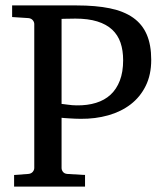

<svg xmlns="http://www.w3.org/2000/svg" viewBox="-20 -691 619 711"><path d="M436 -467.8Q436 -504.4 426.3 -533Q416.5 -561.5 395.3 -581.3Q374 -601.1 340.3 -611.6Q306.6 -622.1 258.8 -622.1Q252 -622.1 243.2 -621.8Q234.4 -621.6 226.6 -621.6Q217.8 -621.1 208 -621.1V-306.2Q209 -306.2 215.3 -305.4Q221.7 -304.7 230 -303.5Q238.3 -302.2 247.6 -301.5Q256.8 -300.8 264.2 -300.8Q303.7 -300.3 335.4 -310.1Q367.2 -319.8 389.4 -340.3Q411.6 -360.8 423.8 -392.6Q436 -424.3 436 -467.8ZM540 -469.2Q540 -414.1 519.5 -372.8Q499 -331.5 463.6 -304.4Q428.2 -277.3 380.6 -263.9Q333 -250.5 278.8 -251Q269 -251 257.6 -251.5Q246.1 -252 235.6 -252.7Q225.1 -253.4 217.5 -253.9Q210 -254.4 208 -254.9V-68.8Q208 -61.5 213.1 -54.7Q218.3 -47.9 229 -46.9L294.9 -43V0H32.2V-43L85 -46.9Q95.7 -47.9 101.3 -54.7Q106.9 -61.5 106.9 -68.8V-602.1Q106.9 -609.4 101.3 -616.2Q95.7 -623 85 -624L24.9 -627.9V-670.9H264.2Q335 -670.9 387 -660.2Q439 -649.4 472.9 -625.5Q506.8 -601.6 523.4 -563.2Q540 -524.9 540 -469.2Z"/></svg>

Font: BabelStone Ogham Special
Style: Regular
Weight: 400
Designer: Andrew West
Foundry: BabelStone
Version: Version 1.02 March 14, 2022